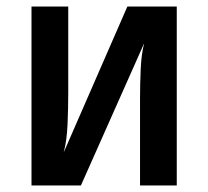

<svg xmlns="http://www.w3.org/2000/svg" viewBox="-20 -570 640 590"><path d="M76.8 0V-550H189.7V-283.8Q189.7 -239.1 187.6 -188.7Q185.5 -138.3 175.8 -101.7L371.4 -550H523.2V0H410.3V-266.6Q410.3 -311.7 412.4 -358.3Q414.5 -404.9 423.1 -437.4L228.6 0Z"/></svg>

Font: Pitagon Sans Mono
Style: Regular
Weight: 400
Monospace: yes
Designer: Travis Tran
Foundry: Pitagon
Version: Version 1.001;gftools[0.9.26]